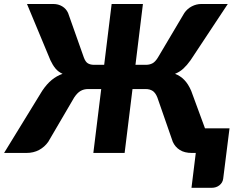

<svg xmlns="http://www.w3.org/2000/svg" viewBox="-62 -748 1162 939"><path d="M1060.5 -120.5 1029.5 126Q1027 145.5 1011.2 158Q995.5 170.5 973 170.5H874.5L895.5 0H876Q840.5 0 817.5 -14.5Q794.5 -29 783 -54.5L707.5 -271.5Q698.5 -294 684.8 -303.2Q671 -312.5 650 -312.5H586L547.5 0H394.5L433 -312.5H369Q348 -312.5 332 -303.2Q316 -294 301 -271.5L174 -54.5Q156 -29 129 -14.5Q102 0 67 0H-42L144.5 -304Q167 -337.5 191.2 -357.2Q215.5 -377 244 -387Q223 -396.5 209.5 -412.8Q196 -429 184.5 -453.5L70 -728.5H199Q223 -728.5 242.2 -717Q261.5 -705.5 271 -684.5L348 -467Q356 -445 368.2 -438Q380.5 -431 397.5 -431H447.5L484 -728.5H637L600.5 -431H652Q669 -431 683 -438Q697 -445 710.5 -467L839.5 -684.5Q854 -705.5 876.2 -717Q898.5 -728.5 922.5 -728.5H1052L870 -453.5Q852.5 -429 835 -412.8Q817.5 -396.5 794 -387Q820 -377 839.2 -357.2Q858.5 -337.5 873 -304L940.5 -120.5Z"/></svg>

Font: Lato ExtraBold
Style: Italic
Weight: 800
Italic angle: -7°
Designer: Lukasz Dziedzic with Adam Twardoch and Botio Nikoltchev
Foundry: tyPoland Lukasz Dziedzic
Version: Version 2.015; 2015-08-06; http://www.latofonts.com/